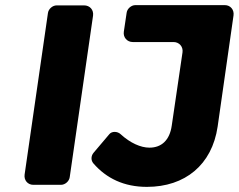

<svg xmlns="http://www.w3.org/2000/svg" viewBox="-20 -721 931 749"><path d="M857 -701H508C492 -701 476 -687 474 -671L463 -597C460 -575 476 -557 498 -557H657C679 -557 695 -539 692 -517L650 -231C642 -174 610 -145 563 -145C529 -145 488 -163 450 -198C438 -209 416 -210 406 -197L345 -125C335 -113 334 -96 344 -84C395 -25 464 8 553 8C702 8 807 -78 829 -227L891 -661C894 -683 879 -701 857 -701ZM252 -30 343 -660C346 -682 331 -700 308 -700H201C185 -700 169 -686 167 -670L76 -40C73 -18 88 0 110 0H218C234 0 250 -14 252 -30Z"/></svg>

Font: Trueno
Style: RoundBdIt
Weight: 700
Designer: Julieta Ulanovsky, Jasper
Foundry: Julieta Ulanovsky, Cannot Into Space Fonts
Version: Version 3.001